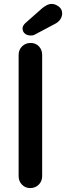

<svg xmlns="http://www.w3.org/2000/svg" viewBox="-20 -959 337 979"><path d="M195 -61Q195 -35 177.5 -17.5Q160 0 134 0Q109 0 92 -17.5Q75 -35 75 -61V-679Q75 -705 92.5 -722.5Q110 -740 136 -740Q162 -740 178.5 -722.5Q195 -705 195 -679ZM137 -778Q118 -778 106.5 -788Q95 -798 95 -814Q95 -821 98.5 -827.5Q102 -834 109 -841L195 -917Q206 -926 218.5 -932.5Q231 -939 244 -939Q261 -939 279 -926Q297 -913 297 -890Q297 -875 287.5 -860.5Q278 -846 260 -837L160 -784Q154 -780 148 -779Q142 -778 137 -778Z"/></svg>

Font: Quicksand Light
Style: Bold
Weight: 700
Version: Version 3.004